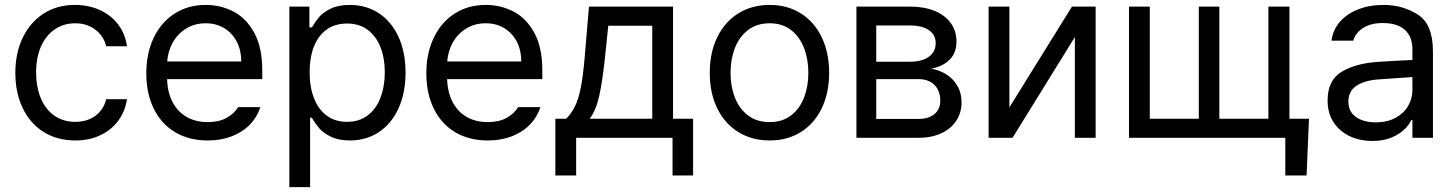

<svg xmlns="http://www.w3.org/2000/svg" viewBox="-20 -557 5879 776"><path d="M42 -262.7Q42 -342.8 72 -405Q102.1 -467.3 156.5 -502.2Q210.9 -537.1 282.2 -537.1Q338.4 -537.1 383.8 -516.4Q429.2 -495.6 457.8 -457.8Q486.3 -419.9 493.2 -370.1H409.2Q403.3 -395.5 386.7 -416.5Q370.1 -437.5 344 -450.2Q317.9 -462.9 284.2 -462.9Q237.3 -462.9 201.4 -438.5Q165.5 -414.1 145.8 -369.4Q126 -324.7 126 -265.6Q126 -204.6 145.3 -159.2Q164.6 -113.8 200.4 -89.1Q236.3 -64.5 284.2 -64.5Q331.5 -64.5 365 -88.6Q398.4 -112.8 409.2 -156.2H493.2Q486.3 -108.4 459 -70.6Q431.6 -32.7 386.7 -11Q341.8 10.7 284.2 10.7Q210.4 10.7 155.5 -24.2Q100.6 -59.1 71.3 -121.1Q42 -183.1 42 -262.7Z M571.3 -260.7Q571.3 -341.8 601.3 -404.5Q631.3 -467.3 685.8 -502.2Q740.2 -537.1 811.5 -537.1Q871.6 -537.1 923.3 -510.5Q975.1 -483.9 1007.6 -424.6Q1040 -365.2 1040 -272.5V-237.3H655.3Q657.2 -182.1 678.2 -143.1Q699.2 -104 735.6 -83.7Q772 -63.5 819.3 -63.5Q864.3 -63.5 895.3 -80.3Q926.3 -97.2 942.4 -124H1032.2Q1019.5 -84 990 -53.5Q960.4 -22.9 916.7 -6.1Q873 10.7 819.3 10.7Q743.7 10.7 687.5 -22.9Q631.3 -56.6 601.3 -118.2Q571.3 -179.7 571.3 -260.7ZM955.1 -308.6Q955.1 -353 937.3 -387.9Q919.4 -422.9 886.7 -442.9Q854 -462.9 811.5 -462.9Q767.1 -462.9 732.7 -441.9Q698.2 -420.9 678.5 -385.5Q658.7 -350.1 655.8 -308.6Z M1149.4 -530.3H1230.5V-446.3H1240.2Q1255.9 -471.7 1270.5 -489Q1285.2 -506.3 1315.9 -521.7Q1346.7 -537.1 1393.6 -537.1Q1460 -537.1 1511 -503.7Q1562 -470.2 1590.6 -408.2Q1619.1 -346.2 1619.1 -263.7Q1619.1 -181.2 1590.6 -118.9Q1562 -56.6 1511 -22.9Q1460 10.7 1394.5 10.7Q1348.1 10.7 1317.1 -4.6Q1286.1 -20 1270.5 -38.3Q1254.9 -56.6 1240.2 -81.1H1233.4V199.2H1149.4ZM1382.8 -64.5Q1431.6 -64.5 1466.1 -90.6Q1500.5 -116.7 1517.8 -162.4Q1535.2 -208 1535.2 -265.6Q1535.2 -321.8 1517.8 -366.2Q1500.5 -410.6 1466.3 -436.3Q1432.1 -461.9 1382.8 -461.9Q1334 -461.9 1300 -437.5Q1266.1 -413.1 1248.8 -368.9Q1231.4 -324.7 1231.4 -265.6Q1231.4 -205.6 1249 -160.2Q1266.6 -114.7 1300.8 -89.6Q1335 -64.5 1382.8 -64.5Z M1703.1 -260.7Q1703.1 -341.8 1733.2 -404.5Q1763.2 -467.3 1817.6 -502.2Q1872.1 -537.1 1943.4 -537.1Q2003.4 -537.1 2055.2 -510.5Q2106.9 -483.9 2139.4 -424.6Q2171.9 -365.2 2171.9 -272.5V-237.3H1787.1Q1789.1 -182.1 1810.1 -143.1Q1831.1 -104 1867.4 -83.7Q1903.8 -63.5 1951.2 -63.5Q1996.1 -63.5 2027.1 -80.3Q2058.1 -97.2 2074.2 -124H2164.1Q2151.4 -84 2121.8 -53.5Q2092.3 -22.9 2048.6 -6.1Q2004.9 10.7 1951.2 10.7Q1875.5 10.7 1819.3 -22.9Q1763.2 -56.6 1733.2 -118.2Q1703.1 -179.7 1703.1 -260.7ZM2086.9 -308.6Q2086.9 -353 2069.1 -387.9Q2051.3 -422.9 2018.6 -442.9Q1985.8 -462.9 1943.4 -462.9Q1898.9 -462.9 1864.5 -441.9Q1830.1 -420.9 1810.3 -385.5Q1790.5 -350.1 1787.6 -308.6Z M2224.6 -77.1H2268.6Q2291 -100.1 2304.7 -128.9Q2318.4 -157.7 2327.4 -203.1Q2336.4 -248.5 2342.8 -322.3L2360.4 -530.3H2700.2V-77.1H2781.2V152.3H2698.2V0H2308.6V152.3H2224.6ZM2616.2 -77.1V-453.1H2438.5L2424.8 -322.3Q2414.6 -225.6 2401.6 -168.2Q2388.7 -110.8 2363.3 -77.1Z M2848.6 -262.7Q2848.6 -344.2 2878.9 -406.5Q2909.2 -468.8 2964.1 -502.9Q3019 -537.1 3090.8 -537.1Q3162.1 -537.1 3216.6 -502.9Q3271 -468.8 3301 -406.5Q3331.1 -344.2 3331.1 -262.7Q3331.1 -181.2 3301 -119.1Q3271 -57.1 3216.6 -23.2Q3162.1 10.7 3090.8 10.7Q3019 10.7 2964.1 -23.2Q2909.2 -57.1 2878.9 -119.1Q2848.6 -181.2 2848.6 -262.7ZM3247.1 -262.7Q3247.1 -317.4 3229.7 -362.8Q3212.4 -408.2 3177.2 -435.5Q3142.1 -462.9 3090.8 -462.9Q3038.6 -462.9 3003.2 -435.5Q2967.8 -408.2 2950.2 -362.8Q2932.6 -317.4 2932.6 -262.7Q2932.6 -208 2950.2 -162.8Q2967.8 -117.7 3003.2 -90.6Q3038.6 -63.5 3090.8 -63.5Q3142.1 -63.5 3177.2 -90.6Q3212.4 -117.7 3229.7 -162.8Q3247.1 -208 3247.1 -262.7Z M3441.4 -530.3H3658.2Q3715.3 -530.3 3757.6 -512.9Q3799.8 -495.6 3822.8 -463.6Q3845.7 -431.6 3845.7 -389.6Q3845.7 -343.3 3818.4 -315.9Q3791 -288.6 3743.2 -279.3Q3774.9 -274.4 3803 -257.6Q3831.1 -240.7 3848.6 -211.4Q3866.2 -182.1 3866.2 -142.6Q3866.2 -101.6 3845 -69.1Q3823.7 -36.6 3784.2 -18.3Q3744.6 0 3691.4 0H3441.4ZM3780.3 -149.4Q3780.3 -190.4 3756.6 -213.9Q3732.9 -237.3 3691.4 -237.3H3521.5V-76.2H3691.4Q3732.9 -76.2 3756.6 -95.9Q3780.3 -115.7 3780.3 -149.4ZM3761.7 -382.8Q3761.7 -416.5 3734.1 -435.3Q3706.5 -454.1 3658.2 -454.1H3521.5V-307.6H3658.2Q3706.5 -307.6 3734.1 -327.6Q3761.7 -347.7 3761.7 -382.8Z M4312.5 -530.3H4408.2V0H4324.2V-407.2L4072.3 0H3975.6V-530.3H4059.6V-123Z M5260.7 152.3H5174.8V0H4543V-530.3H4627V-77.1H4825.2V-530.3H4908.2V-77.1H5106.4V-530.3H5191.4V-77.1H5270.5Z M5544.9 -306.6Q5578.1 -309.1 5619.4 -311.3Q5660.6 -313.5 5688.5 -314.5V-357.4Q5688.5 -408.7 5658 -436.3Q5627.4 -463.9 5568.4 -463.9Q5520 -463.9 5489.3 -444.1Q5458.5 -424.3 5449.2 -392.6H5361.3Q5366.7 -435.1 5394.5 -467.8Q5422.4 -500.5 5468.5 -518.8Q5514.6 -537.1 5572.3 -537.1Q5648.4 -537.1 5710 -498.3Q5771.5 -459.5 5771.5 -349.6V0H5688.5V-72.3H5684.6Q5674.8 -51.8 5654.5 -32.5Q5634.3 -13.2 5601.8 -0.2Q5569.3 12.7 5526.4 12.7Q5475.6 12.7 5434.6 -6.8Q5393.6 -26.4 5369.6 -63.2Q5345.7 -100.1 5345.7 -150.4Q5345.7 -232.9 5402.1 -266.6Q5458.5 -300.3 5544.9 -306.6ZM5541 -62.5Q5586.4 -62.5 5619.9 -80.6Q5653.3 -98.6 5670.9 -128.4Q5688.5 -158.2 5688.5 -192.4V-245.6L5554.7 -236.3Q5495.1 -232.4 5462.4 -210.4Q5429.7 -188.5 5429.7 -146.5Q5429.7 -106 5460.2 -84.2Q5490.7 -62.5 5541 -62.5Z"/></svg>

Font: Pretendard Std
Style: Regular
Weight: 400
Designer: Base glyphs from Inter by Rasmus Andersson; Hangeul glyphs from Noto Sans CJK(Source Han Sans) by Jang Soo-young and Kan
Foundry: Kil Hyung-jin
Version: Version 1.309